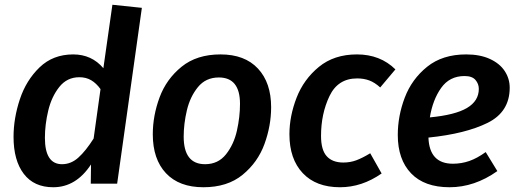

<svg xmlns="http://www.w3.org/2000/svg" viewBox="-20 -773 2181 808"><path d="M577 -740 473 0H362L363 -81Q300 15 204 15Q123 15 80 -41.5Q37 -98 37 -197Q37 -275 63.5 -355Q90 -435 146.5 -489.5Q203 -544 288 -544Q366 -544 415 -486L453 -753ZM169 -193Q169 -82 241 -82Q279 -82 310 -110Q341 -138 374 -190L403 -398Q385 -423 363.5 -435.5Q342 -448 314 -448Q262 -448 229.5 -407Q197 -366 183 -307.5Q169 -249 169 -193Z M623 -208Q623 -286 651.5 -363Q680 -440 744 -492Q808 -544 908 -544Q1010 -544 1065.5 -484.5Q1121 -425 1121 -322Q1121 -244 1093 -167Q1065 -90 1001 -37.5Q937 15 836 15Q734 15 678.5 -44Q623 -103 623 -208ZM990 -336Q990 -447 901 -447Q846 -447 813 -406.5Q780 -366 766.5 -309Q753 -252 753 -198Q753 -82 843 -82Q898 -82 931 -123.5Q964 -165 977 -223Q990 -281 990 -336Z M1644 -481 1580 -405Q1557 -426 1534 -434.5Q1511 -443 1483 -443Q1402 -443 1366.5 -368.5Q1331 -294 1331 -201Q1331 -142 1355 -115.5Q1379 -89 1425 -89Q1454 -89 1479.5 -98.5Q1505 -108 1538 -128L1586 -43Q1503 15 1411 15Q1310 15 1254 -44.5Q1198 -104 1198 -208Q1198 -284 1228 -361.5Q1258 -439 1322 -491.5Q1386 -544 1482 -544Q1580 -544 1644 -481Z M1783 -194Q1787 -84 1886 -84Q1922 -84 1955 -95.5Q1988 -107 2024 -133L2073 -53Q1977 15 1872 15Q1766 15 1710 -43.5Q1654 -102 1654 -205Q1654 -285 1683.5 -362.5Q1713 -440 1777.5 -492Q1842 -544 1942 -544Q2000 -544 2041.5 -525Q2083 -506 2104 -474Q2125 -442 2125 -404Q2125 -302 2032 -256Q1939 -210 1783 -194ZM1995 -399Q1995 -420 1981 -436.5Q1967 -453 1935 -453Q1872 -453 1836.5 -403Q1801 -353 1789 -279Q1895 -289 1945 -318.5Q1995 -348 1995 -399Z"/></svg>

Font: FiraGO Medium
Style: Italic
Weight: 500
Italic angle: -8°
Designer: bBox Type GmbH
Foundry: bBox Type GmbH
Version: Version 1.001